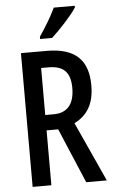

<svg xmlns="http://www.w3.org/2000/svg" viewBox="-62 -981 599 1021"><g transform="rotate(-5 238.0 -470.0)"><path d="M377 -931V-940H265C244 -895 214 -845 178 -792V-780H242C284 -818 351 -890 377 -931ZM208 -714H70V0H170V-293H232L356 0H466L321 -318C396 -355 428 -419 428 -511C428 -646 359 -714 208 -714ZM209 -626C289 -626 326 -590 326 -506C326 -419 287 -375 216 -375H170V-626Z"/></g></svg>

Font: Noto Sans Hebrew ExtraCondensed Medium
Style: Regular
Weight: 500
Width: 2
Designer: Monotype Design Team
Foundry: Monotype Imaging Inc.
Version: Version 2.004